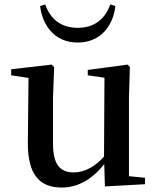

<svg xmlns="http://www.w3.org/2000/svg" viewBox="-20 -826 707 862"><path d="M160 -799C170 -716 222 -635 329 -635C436 -635 489 -716 498 -799L475 -806C454 -744 406 -701 329 -701C252 -701 205 -743 183 -806ZM451 11 631 1V-28L559 -35V-385L563 -525L553 -536L374 -512V-488L449 -477L447 -123C408 -79 361 -52 311 -52C252 -52 218 -84 218 -181V-385L223 -525L212 -536L30 -515V-488L108 -476L105 -187C104 -37 161 16 258 16C335 16 399 -27 448 -89Z"/></svg>

Font: GenKiMin2 TW SB
Style: Regular
Weight: 600
Version: Version 2.100;PS 2.1;hotconv 16.6.51;makeotf.lib2.5.65220 DE